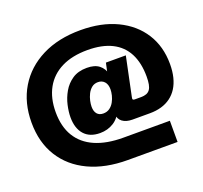

<svg xmlns="http://www.w3.org/2000/svg" viewBox="-140 -892 1232 1164"><g transform="rotate(-20 475.5 -310.0)"><path d="M493.2 109.4Q349.1 109.4 243.2 59.6Q137.2 9.8 79.3 -82.8Q21.5 -175.3 21.5 -303.2Q21.5 -431.2 79.1 -526.9Q136.7 -622.6 242.2 -675.8Q347.7 -729 490.7 -729Q626 -729 725.1 -681.4Q824.2 -633.8 878.2 -548.8Q932.1 -463.9 932.1 -350.6Q932.1 -303.7 922.6 -265.6Q913.1 -227.5 894.8 -198.7Q876.5 -169.9 850.1 -150.4Q823.7 -130.9 790 -121.1Q756.3 -111.3 715.8 -111.3H603.5Q562.5 -111.3 538.6 -129.4Q514.6 -147.5 514.6 -180.2Q514.6 -202.6 517.6 -218.3L519.5 -229.5L538.1 -200.2Q518.6 -150.4 479.7 -126Q440.9 -101.6 391.6 -101.6Q325.2 -101.6 289.8 -141.6Q254.4 -181.6 254.4 -252.9Q254.4 -287.6 263.9 -330.1Q273.4 -372.6 295.7 -411.4Q317.9 -450.2 355.5 -475.6Q393.1 -501 449.2 -501Q500 -501 528.3 -478.5Q556.6 -456.1 565.9 -416.5L553.7 -417L569.8 -491.2H698.2L646 -241.2Q644.5 -233.9 644.5 -230.5Q644.5 -221.7 658.7 -221.7H698.2Q719.2 -221.7 733.4 -227.3Q747.6 -232.9 756.3 -245.1Q765.1 -257.3 769 -277.8Q772.9 -298.3 772.9 -327.6Q772.9 -416 741.2 -477.1Q709.5 -538.1 646.5 -569.6Q583.5 -601.1 489.7 -601.1Q391.1 -601.1 322 -566.7Q252.9 -532.2 216.8 -467.5Q180.7 -402.8 180.7 -312.5Q180.7 -219.2 219.2 -155.8Q257.8 -92.3 332 -59.8Q406.2 -27.3 513.2 -27.3H813.5V109.4ZM450.2 -206.5Q474.6 -206.5 491.7 -219Q508.8 -231.4 519.5 -250.7Q530.3 -270 535.4 -291.3Q540.5 -312.5 540.5 -329.6Q540.5 -361.8 524.7 -379.2Q508.8 -396.5 483.4 -396.5Q459.5 -396.5 442.9 -383.1Q426.3 -369.6 416 -349.1Q405.8 -328.6 401.1 -307.1Q396.5 -285.6 396.5 -269Q396.5 -239.3 410.4 -222.9Q424.3 -206.5 450.2 -206.5Z"/></g></svg>

Font: Schibsted Grotesk Black
Style: Regular
Weight: 900
Designer: Bakken & Baeck AS, Henrik Kongsvoll
Foundry: Schibsted ASA
Version: Version 1.100;gftools[0.9.25]